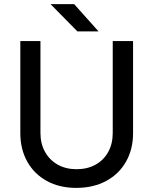

<svg xmlns="http://www.w3.org/2000/svg" viewBox="-20 -900 746 935"><path d="M351 15Q270 15 208.5 -18.5Q147 -52 113 -112.5Q79 -173 79 -252V-700H177V-252Q177 -200 199.5 -160Q222 -120 261.5 -98Q301 -76 353 -76Q405 -76 445 -98Q485 -120 507 -160Q529 -200 529 -252V-700H628V-252Q628 -173 593.5 -112.5Q559 -52 496.5 -18.5Q434 15 351 15ZM357 -747 226 -880H341L460 -747Z"/></svg>

Font: Figtree Light Medium
Style: Regular
Weight: 500
Version: Version 2.001;gftools[0.9.30]